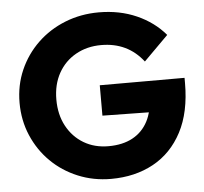

<svg xmlns="http://www.w3.org/2000/svg" viewBox="-52 -771 889 837"><g transform="rotate(-5 392.5 -353.0)"><path d="M401 11Q324 11 256.5 -17Q189 -45 139 -94.5Q89 -144 60.5 -210.5Q32 -277 32 -354Q32 -431 61 -497Q90 -563 141.5 -612.5Q193 -662 262 -689.5Q331 -717 410 -717Q501 -717 575.5 -684Q650 -651 699 -593L592 -486Q558 -530 512 -552Q466 -574 408 -574Q346 -574 297 -546.5Q248 -519 220.5 -469.5Q193 -420 193 -354Q193 -288 220 -238Q247 -188 294 -160Q341 -132 402 -132Q464 -132 507.5 -155.5Q551 -179 574.5 -223.5Q598 -268 598 -332L702 -262L387 -267V-400H758V-377Q758 -250 712.5 -163.5Q667 -77 586.5 -33Q506 11 401 11Z"/></g></svg>

Font: Outfit
Style: Bold
Weight: 700
Designer: Rodrigo Fuenzalida
Foundry: fragTYPE
Version: Version 1.100;gftools[0.9.27]